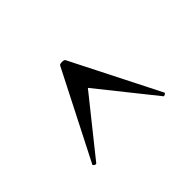

<svg xmlns="http://www.w3.org/2000/svg" viewBox="-63 -763 518 518"><g transform="rotate(-45 196.0 -504.0)"><path d="M333 -379Q333 -377 329 -375Q325 -373 324 -375L196 -535L68 -375Q67 -374 65 -374Q63 -374 60 -376.5Q57 -379 58 -380L185 -629Q186 -634 196 -634Q206 -634 207 -629L333 -380Z"/></g></svg>

Font: Cormorant Infant Medium
Style: Regular
Weight: 500
Designer: Christian Thalmann (Catharsis Fonts)
Foundry: Catharsis Fonts
Version: Version 4.000